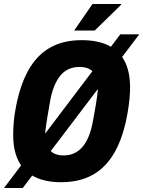

<svg xmlns="http://www.w3.org/2000/svg" viewBox="-27 -900 717 961"><path d="M279 12Q201 12 147 -14.5Q93 -41 66 -93.5Q39 -146 39 -225Q39 -253 41.5 -284.5Q44 -316 50 -350Q71 -469 114 -546.5Q157 -624 223.5 -661.5Q290 -699 381 -699Q461 -699 515 -673Q569 -647 596.5 -594.5Q624 -542 624 -462Q624 -435 621 -403.5Q618 -372 612 -338Q592 -219 548.5 -141Q505 -63 438 -25.5Q371 12 279 12ZM291 -122Q322 -122 346.5 -134Q371 -146 389 -168.5Q407 -191 419.5 -224Q432 -257 439 -299Q447 -343 452 -371.5Q457 -400 459 -417Q461 -434 462 -444.5Q463 -455 463 -463Q463 -496 453 -518.5Q443 -541 423 -553Q403 -565 371 -565Q340 -565 315.5 -553.5Q291 -542 273 -519Q255 -496 242.5 -463.5Q230 -431 223 -389Q215 -345 210.5 -316.5Q206 -288 203.5 -270.5Q201 -253 200 -243Q199 -233 199 -225Q199 -192 209 -169Q219 -146 239.5 -134Q260 -122 291 -122ZM-7 41 575 -728H670L87 41ZM344 -747 436 -880H579V-876L447 -747Z"/></svg>

Font: Archivo Condensed ExtraBold
Style: Italic
Weight: 800
Width: 3
Italic angle: -10°
Designer: Hector Gatti
Foundry: Omnibus-Type
Version: Version 2.001